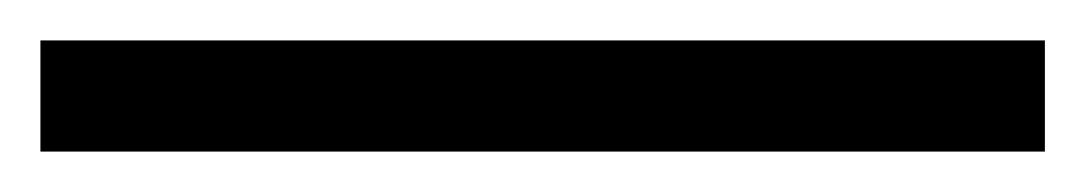

<svg xmlns="http://www.w3.org/2000/svg" viewBox="-21 50 537 95"><path d="M496 70V125H-1V70Z"/></svg>

Font: Pack4
Style: Regular
Weight: 400
Version: Version 2.002